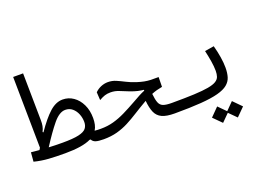

<svg xmlns="http://www.w3.org/2000/svg" viewBox="-125 -992 2009 1492"><g transform="rotate(-20 879.0 -246.5)"><path d="M580.6 2.4Q535.6 2.4 513.4 -4.6Q491.2 -11.7 481.4 -31.2H472.7Q403.3 2.4 260.7 2.4Q184.6 2.4 124.8 -1.5Q64.9 -5.4 5.4 -20.5L11.7 -96.2Q28.8 -94.2 45.9 -92.8Q63 -91.3 80.1 -89.8Q85 -98.1 89.8 -106L82 -693.4H164.1L169.4 -304.7Q169.9 -277.8 165.8 -256.6Q161.6 -235.4 150.4 -212.9L156.2 -208.5Q220.7 -302.7 273.4 -350.1Q326.2 -397.5 381.8 -397.5Q430.7 -397.5 470.2 -370.1Q509.8 -342.8 533.4 -293.9Q557.1 -245.1 557.1 -181.2Q557.1 -152.3 551.8 -128.2Q546.4 -104 534.2 -84.5Q547.4 -83 559.6 -82.5Q571.8 -82 585.9 -82Q606 -82 614.3 -74Q622.6 -65.9 622.6 -45.4Q622.6 2.4 580.6 2.4ZM154.8 -85Q181.2 -83.5 209.2 -82.8Q237.3 -82 268.1 -82Q356.9 -82 402.8 -92.5Q448.7 -103 465.3 -124Q481.9 -145 481.9 -175.8Q481.9 -210.4 469.2 -242.2Q456.5 -273.9 432.4 -294.4Q408.2 -314.9 374 -314.9Q325.2 -314.9 272.9 -251.5Q220.7 -188 154.8 -85Z M1166 2.4Q1097.7 2.4 1060.8 -15.1Q1023.9 -32.7 1007.8 -70.1Q991.7 -107.4 986.3 -166.5Q984.4 -165.5 982.4 -164.6Q925.8 -131.8 878.4 -101.8Q831.1 -71.8 785.9 -48.3Q740.7 -24.9 690.4 -11.2Q640.1 2.4 577.6 2.4Q565.9 2.4 558.8 -7.3Q551.8 -17.1 551.8 -41Q551.8 -82 585.9 -82Q641.6 -82 690.4 -95.5Q739.3 -108.9 789.1 -133.3Q838.9 -157.7 897 -190.4Q929.7 -209 954.1 -222.2Q978.5 -235.4 1002.9 -245.1V-252Q980 -254.4 955.3 -259.8Q930.7 -265.1 894.5 -278.8Q855.5 -293.5 822 -307.9Q788.6 -322.3 751 -322.3Q724.1 -322.3 703.6 -315.7Q683.1 -309.1 655.8 -293.5L651.9 -359.4Q673.8 -381.3 701.9 -392.8Q730 -404.3 758.8 -404.3Q793.9 -404.3 825.2 -390.9Q856.4 -377.4 891.4 -359.4Q926.3 -341.3 971.2 -327.1Q1002 -317.4 1027.1 -312.5Q1052.2 -307.6 1079.6 -306.4Q1106.9 -305.2 1144 -306.2L1142.6 -225.6Q1117.7 -221.2 1096.4 -215.3Q1075.2 -209.5 1052.7 -200.2Q1057.6 -150.4 1067.9 -125Q1078.1 -99.6 1102.1 -90.8Q1126 -82 1171.9 -82Q1190.4 -82 1198.7 -76.2Q1207 -70.3 1207 -51.3Q1207 -19 1195.3 -8.3Q1183.6 2.4 1166 2.4Z M1166 2.4Q1151.4 2.4 1151.4 -43Q1151.4 -64 1157.7 -73Q1164.1 -82 1171.9 -82Q1283.2 -82 1357.2 -85.4Q1431.2 -88.9 1475.3 -96.9Q1519.5 -105 1541.5 -118.7Q1563.5 -132.3 1570.6 -152.3Q1577.6 -172.4 1577.6 -200.2Q1577.6 -236.3 1570.3 -280.8Q1563 -325.2 1552.2 -372.6L1628.4 -384.8Q1642.6 -333 1650.1 -285.2Q1657.7 -237.3 1657.7 -197.8Q1657.7 -153.3 1647.5 -120.1Q1637.2 -86.9 1608.6 -63.5Q1580.1 -40 1525.6 -25.4Q1471.2 -10.7 1383.3 -4.2Q1295.4 2.4 1166 2.4ZM1615.2 199.7 1554.2 138.7 1493.2 199.7 1425.8 132.3 1493.2 64 1554.2 125.5 1615.2 64 1682.6 132.3Z"/></g></svg>

Font: Cascadia Mono NF SemiLight
Style: Regular
Weight: 350
Monospace: yes
Designer: Aaron Bell
Foundry: Saja Typeworks
Version: Version 2404.023; ttfautohint (v1.8.4)